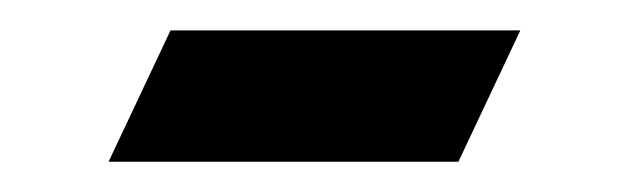

<svg xmlns="http://www.w3.org/2000/svg" viewBox="-20 -525 415 127"><path d="M51.8 -418 92.8 -504.9H324.2L283.2 -418Z"/></svg>

Font: Common Serif News
Style: Italic
Weight: 450
Italic angle: -12°
Designer: Philipp H. Poll, Khaled Hosny
Foundry: Stefan Peev, Context Ltd.
Version: Version 1.026